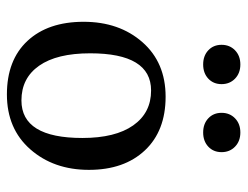

<svg xmlns="http://www.w3.org/2000/svg" viewBox="-98 -584 699 542"><g transform="rotate(90 251.0 -313.5)"><path d="M247 16Q150 16 96 -42Q42 -100 42 -200.5Q42 -301 99.5 -366.5Q157 -432 253.5 -432Q350 -432 405 -373.5Q460 -315 460 -215.5Q460 -116 402 -50Q344 16 247 16ZM131 -219Q131 -125 166 -75Q201 -25 264 -25Q370 -25 370 -197Q370 -290 334.5 -340.5Q299 -391 236 -391Q131 -391 131 -219ZM122.5 -552.5Q107 -567 107 -590Q107 -613 122.5 -628Q138 -643 162.5 -643Q187 -643 202.5 -628Q218 -613 218 -590Q218 -567 202.5 -552.5Q187 -538 162.5 -538Q138 -538 122.5 -552.5ZM314.5 -552.5Q299 -567 299 -590Q299 -613 314.5 -628Q330 -643 354.5 -643Q379 -643 394.5 -628Q410 -613 410 -590Q410 -567 394.5 -552.5Q379 -538 354.5 -538Q330 -538 314.5 -552.5Z"/></g></svg>

Font: Buenard
Style: Regular
Weight: 400
Designer: Gustavo Ibarra
Foundry: FontFuror
Version: Version 1.001 2011